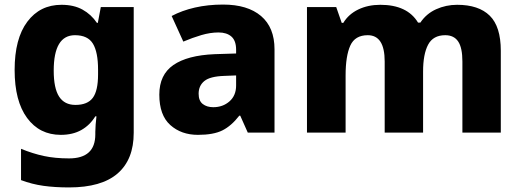

<svg xmlns="http://www.w3.org/2000/svg" viewBox="-20 -580 2281 840"><path d="M249 -559Q303 -559 341 -538Q379 -517 404 -480H408L421 -549H565V1Q565 118 494.5 179Q424 240 282 240Q220 240 170 233Q120 226 72 208V71Q123 92 172 102.5Q221 113 282 113Q397 113 397 8V-3Q397 -17 398.5 -35.5Q400 -54 402 -71H397Q373 -32 335.5 -11Q298 10 246 10Q153 10 98.5 -64Q44 -138 44 -274Q44 -411 99.5 -485Q155 -559 249 -559ZM308 -426Q215 -426 215 -271Q215 -194 238.5 -157.5Q262 -121 310 -121Q363 -121 386 -152Q409 -183 409 -254V-275Q409 -352 386.5 -389Q364 -426 308 -426Z M956 -560Q1063 -560 1122 -510Q1181 -460 1181 -364V0H1064L1031 -74H1027Q992 -29 953 -9.5Q914 10 846 10Q773 10 725 -33Q677 -76 677 -166Q677 -253 738.5 -295.5Q800 -338 919 -343L1013 -346V-362Q1013 -402 992.5 -420Q972 -438 936 -438Q900 -438 861 -426.5Q822 -415 782 -398L731 -510Q776 -534 833 -547Q890 -560 956 -560ZM962 -248Q899 -246 874 -225.5Q849 -205 849 -170Q849 -139 867 -125Q885 -111 913 -111Q955 -111 984 -136.5Q1013 -162 1013 -206V-250Z M1980 -559Q2074 -559 2122.5 -511.5Q2171 -464 2171 -358V0H2003V-311Q2003 -371 1984.5 -398.5Q1966 -426 1928 -426Q1875 -426 1853 -384.5Q1831 -343 1831 -267V0H1663V-311Q1663 -426 1589 -426Q1533 -426 1512.5 -380.5Q1492 -335 1492 -250V0H1323V-549H1451L1475 -480H1482Q1505 -518 1547.5 -538.5Q1590 -559 1644 -559Q1762 -559 1809 -481H1819Q1845 -520 1888 -539.5Q1931 -559 1980 -559Z"/></svg>

Font: Noto Sans Gurmukhi UI ExtraBold
Style: Regular
Weight: 800
Designer: Jelle Bosma - Monotype Design Team
Foundry: Monotype Imaging Inc.
Version: Version 2.004; ttfautohint (v1.8.4.7-5d5b)